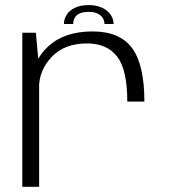

<svg xmlns="http://www.w3.org/2000/svg" viewBox="-20 -716 646 736"><path d="M468 -326.5H533.5Q533.5 -468 486.2 -531.8Q439 -595.5 335 -595.5Q227 -595.5 165.5 -538.8Q104 -482 104 -403.5L129.5 -379Q129.5 -446.5 178.2 -498Q227 -549.5 313.5 -549.5Q390 -549.5 429 -499.2Q468 -449 468 -326.5ZM65.5 0H130V-453.5L117.5 -590.5H65.5ZM320.5 -696.5Q289 -696.5 267.8 -686.5Q246.5 -676.5 235.8 -659.8Q225 -643 225 -624H260.5Q260.5 -636 265.8 -646.5Q271 -657 284 -663.8Q297 -670.5 320.5 -670.5Q341.5 -670.5 354.8 -663.8Q368 -657 374.2 -646.5Q380.5 -636 380.5 -624H415.5Q415.5 -643 404 -659.8Q392.5 -676.5 371 -686.5Q349.5 -696.5 320.5 -696.5Z"/></svg>

Font: Anybody SemiExpanded Light
Style: Regular
Weight: 300
Width: 6
Version: Version 1.113;gftools[0.9.25]